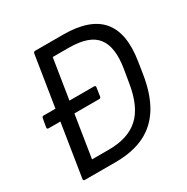

<svg xmlns="http://www.w3.org/2000/svg" viewBox="-151 -787 898 920"><g transform="rotate(-30 298.0 -327.5)"><path d="M34 -301Q24 -301 25 -310L33 -356Q35 -366 42 -366H109H322Q332 -366 330 -356L323 -310Q322 -301 313 -301ZM61 0Q51 0 52 -9L153 -646Q155 -655 163 -655H317Q465 -655 526.5 -583Q588 -511 565 -365L555 -301Q539 -198 498.5 -131.5Q458 -65 391.5 -32.5Q325 0 230 0ZM139 -68H232Q339 -68 398 -122Q457 -176 476 -297L488 -369Q506 -480 464.5 -533.5Q423 -587 310 -587H221Z"/></g></svg>

Font: Sofia Sans Semi Condensed
Style: Italic
Weight: 400
Italic angle: -9°
Designer: Botio Nikoltchev, Ani Petrova
Foundry: lettersoup
Version: Version 4.101